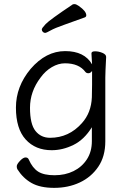

<svg xmlns="http://www.w3.org/2000/svg" viewBox="-20 -733 620 928"><path d="M493 -457Q489 -381 489 -358V-50Q489 23 455 73Q421 123 365.5 149Q310 175 242 175Q174 175 132.5 151.5Q91 128 64 85Q61 80 61 70.5Q61 61 76.5 44.5Q92 28 103.5 28Q115 28 119 38Q137 79 164.5 96.5Q192 114 243.5 114Q295 114 335.5 94Q376 74 400 37Q424 0 424 -51V-118Q387 -58 335 -32.5Q283 -7 230 -7Q151 -7 104 -59Q57 -111 57 -213Q57 -315 128 -400Q202 -486 295 -486Q388 -486 425 -422L422 -475Q422 -485 439.5 -485Q457 -485 475 -477.5Q493 -470 493 -458ZM425 -390Q417 -379 407.5 -379Q398 -379 393 -385Q362 -427 294 -427Q262 -427 230.5 -408.5Q199 -390 176 -358Q125 -291 125 -212Q125 -133 151.5 -100Q178 -67 222 -67Q313 -67 376 -138Q421 -188 424 -263Q425 -290 425 -324ZM390 -649Q341 -631 292.5 -614Q244 -597 224 -585.5Q204 -574 198 -574Q192 -574 187 -579Q182 -584 182 -590.5Q182 -597 201 -617Q220 -637 332 -712Q334 -713 341 -713Q348 -713 361 -704Q397 -679 397 -659Q397 -652 390 -649Z"/></svg>

Font: LXGW WenKai
Style: Regular
Weight: 400
Designer: LXGW / Fontworks Inc.
Foundry: LXGW / Fontworks Inc.
Version: Version 1.520; June 14, 2025